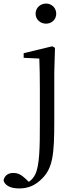

<svg xmlns="http://www.w3.org/2000/svg" viewBox="-99 -788 430 1079"><path d="M160 -655C191 -655 217 -678 217 -711C217 -744 191 -768 160 -768C128 -768 101 -744 101 -711C101 -678 128 -655 160 -655ZM8 271C59 271 98 255 137 216C198 156 206 78 206 -104V-380L210 -519L195 -528L34 -489V-463L122 -459C124 -409 125 -355 125 -288V-96C125 40 124 143 98 194C89 212 77 224 63 234L43 215C20 193 0 184 -24 184C-53 184 -73 198 -79 225C-74 250 -46 271 8 271Z"/></svg>

Font: Harano Aji Mincho
Style: Regular
Weight: 400
Foundry: Masamichi Hosoda
Version: HaranoAjiMincho-Regular version 20230610;ttx 4.39.4